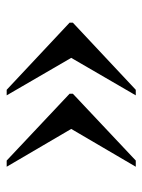

<svg xmlns="http://www.w3.org/2000/svg" viewBox="56 -564 436 589"><g transform="rotate(90 274.5 -270.0)"><path d="M473 -72 268 -265V-275L473 -468H492L376 -270L492 -72ZM256 -72 50 -265V-275L256 -468H273L158 -270L273 -72Z"/></g></svg>

Font: Noto Serif Display Semi
Style: Regular
Weight: 600
Designer: Monotype Design Team
Foundry: Monotype Imaging Inc.
Version: Version 1.900